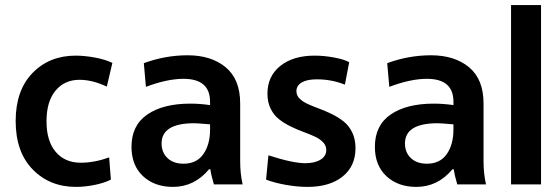

<svg xmlns="http://www.w3.org/2000/svg" viewBox="-20 -730 2215 760"><path d="M299.8 -85.9Q353.5 -85.9 412.1 -106.9L418.9 -19Q393.1 -5.9 354.7 2Q316.4 9.8 280.8 9.8Q176.8 9.8 109.4 -59.3Q42 -128.4 42 -251Q42 -372.1 108.6 -440.9Q175.3 -509.8 279.8 -509.8Q314.5 -509.8 355.7 -502.2Q397 -494.6 424.8 -481L402.8 -387.2Q345.7 -414.1 294.9 -414.1Q235.4 -414.1 199.7 -371.1Q164.1 -328.1 164.1 -250Q164.1 -171.9 200.4 -128.9Q236.8 -85.9 299.8 -85.9Z M811.5 -217.8V-237.8Q759.8 -242.2 749.5 -242.2Q619.6 -242.2 619.6 -162.1Q619.6 -126.5 643.1 -104.2Q666.5 -82 706.5 -82Q758.3 -82 784.9 -119.9Q811.5 -157.7 811.5 -217.8ZM811.5 -314V-327.1Q811.5 -418 706.5 -418Q641.6 -418 557.6 -386.2L549.3 -480Q634.3 -511.2 722.7 -511.2Q816.4 -511.2 873.5 -463.6Q930.7 -416 930.7 -320.8V-91.8Q930.7 -42.5 940.4 0H826.7Q815.9 -36.6 812.5 -60.1H807.6Q749.5 9.8 664.6 9.8Q591.8 9.8 546.1 -32.7Q500.5 -75.2 500.5 -148.9Q500.5 -233.9 563.2 -276.9Q626 -319.8 733.4 -319.8Q771 -319.8 811.5 -314Z M1153.3 -369.1Q1153.3 -352.1 1166.3 -339.4Q1179.2 -326.7 1199.7 -317.6Q1220.2 -308.6 1245.1 -299.3Q1270 -290 1295.2 -277.6Q1320.3 -265.1 1340.8 -248.8Q1361.3 -232.4 1374.3 -205.6Q1387.2 -178.7 1387.2 -144Q1387.2 -71.8 1335.9 -31Q1284.7 9.8 1197.3 9.8Q1158.2 9.8 1112.8 2Q1067.4 -5.9 1033.2 -19L1042.5 -115.2Q1139.2 -84 1188.5 -84Q1225.6 -84 1248.5 -97.9Q1271.5 -111.8 1271.5 -136.2Q1271.5 -153.8 1258.5 -167.2Q1245.6 -180.7 1225.1 -189.9Q1204.6 -199.2 1179.9 -208.3Q1155.3 -217.3 1130.4 -229.5Q1105.5 -241.7 1085 -257.6Q1064.5 -273.4 1051.5 -299.3Q1038.6 -325.2 1038.6 -358.9Q1038.6 -428.2 1089.4 -469Q1140.1 -509.8 1225.6 -509.8Q1263.2 -509.8 1302.5 -502.4Q1341.8 -495.1 1362.3 -483.9L1345.2 -395Q1292.5 -416 1234.4 -416Q1195.3 -416 1174.3 -403.6Q1153.3 -391.1 1153.3 -369.1Z M1774.9 -217.8V-237.8Q1723.1 -242.2 1712.9 -242.2Q1583 -242.2 1583 -162.1Q1583 -126.5 1606.4 -104.2Q1629.9 -82 1669.9 -82Q1721.7 -82 1748.3 -119.9Q1774.9 -157.7 1774.9 -217.8ZM1774.9 -314V-327.1Q1774.9 -418 1669.9 -418Q1605 -418 1521 -386.2L1512.7 -480Q1597.7 -511.2 1686 -511.2Q1779.8 -511.2 1836.9 -463.6Q1894 -416 1894 -320.8V-91.8Q1894 -42.5 1903.8 0H1790Q1779.3 -36.6 1775.9 -60.1H1771Q1712.9 9.8 1627.9 9.8Q1555.2 9.8 1509.5 -32.7Q1463.9 -75.2 1463.9 -148.9Q1463.9 -233.9 1526.6 -276.9Q1589.4 -319.8 1696.8 -319.8Q1734.4 -319.8 1774.9 -314Z M2002.9 0V-710H2121.6V0Z"/></svg>

Font: LT Hoop SemBd
Style: Regular
Weight: 600
Designer: Daniel Lyons
Foundry: LyonsType
Version: Version 1.000